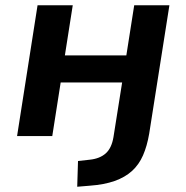

<svg xmlns="http://www.w3.org/2000/svg" viewBox="-20 -518 710 731"><path d="M274 193 277 95 322 90Q360 86 382.5 66Q405 46 412 4L445 -204H211L179 0H45L123 -498H257L227 -307H461L491 -498H625L548 -9Q540 38 524.5 73.5Q509 109 482.5 133Q456 157 416.5 171Q377 185 322 189Z"/></svg>

Font: Nunito Sans 8pt
Style: Bold Italic
Weight: 700
Italic angle: -9°
Version: Version 3.101;gftools[0.9.27]